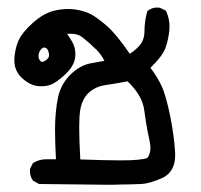

<svg xmlns="http://www.w3.org/2000/svg" viewBox="-20 -305 540 516"><path d="M60.5 154.8Q60.5 152.8 60.5 149.4L68.4 133.3Q78.1 127.4 86.9 125.2Q95.7 123 105 123H130.4Q127.9 76.2 127.9 43.9Q127.9 -5.4 136.2 -44.4Q144 -79.1 168.7 -103.8Q193.4 -128.4 221.2 -134.3Q241.2 -138.2 260.7 -141.6Q252.4 -157.7 239.7 -170.9Q222.2 -188.5 201.7 -204.6Q189.5 -214.4 170.4 -214.4Q165.5 -214.4 160.6 -213.9Q167 -203.6 173.3 -193.8Q182.6 -178.2 182.6 -160.2Q182.6 -155.8 182.1 -151.4Q179.2 -127.9 156.7 -106.4Q134.3 -85 118.2 -78.1Q106.4 -73.2 91.8 -73.2Q86.4 -73.2 80.6 -73.7Q59.1 -76.7 38.1 -96.2Q18.6 -115.2 18.6 -142.1Q18.6 -144.5 18.6 -147.5Q20.5 -175.8 30.3 -197.3Q40.5 -218.8 68.6 -243.9Q96.7 -269 126 -276.4Q145 -280.8 163.1 -280.8Q171.9 -280.8 180.7 -279.8Q206.5 -275.9 223.6 -267.1Q240.7 -258.3 267.1 -235.4Q292.5 -213.4 328.6 -160.6Q342.3 -168.5 354.5 -182.1Q368.2 -197.3 368.2 -220.7Q368.2 -248 376 -275.4L378.4 -276.9Q388.7 -284.7 401.9 -284.7Q408.2 -284.7 410.6 -283.7L425.8 -276.4Q435.5 -255.9 435.5 -234.9Q435.5 -229.5 435.1 -224.1Q432.6 -198.7 425 -177Q417.5 -155.3 384.3 -122.6Q403.3 -98.1 414.8 -72.8Q426.3 -47.4 437.3 6.6Q448.2 60.5 450.7 106Q450.7 109.4 450.7 112.8Q450.7 143.6 433.6 161.1Q426.3 168.5 416 173.3Q381.8 188.5 360.1 189.5Q338.4 190.4 321.8 190.7Q305.2 190.9 301.5 190.9Q297.9 190.9 294.4 191.2Q291 191.4 287.8 191.4Q284.7 191.4 281.5 191.4Q278.3 191.4 275.1 191.4Q272 191.4 269 191.4Q263.2 191.4 257.8 191.4L85 189.5L68.8 180.7L67.9 179.2Q60.5 168.9 60.5 154.8ZM305.2 126Q358.9 126 376 119.6Q384.3 108.4 384.3 92.3Q384.3 83 381.6 71.5Q378.9 60.1 376.5 47.4Q371.6 21.5 367.7 -8.3Q362.8 -48.3 322.8 -86.4Q289.6 -80.1 262.7 -76.2Q235.4 -72.3 216.3 -53.7Q199.7 -36.6 195.3 -7.3Q192.9 7.8 192.9 39.3Q192.9 70.8 195.8 123.5Q265.6 126 305.2 126ZM106 -174.3Q103 -177.2 99.1 -177.2Q94.7 -177.2 91.3 -173.3Q84.5 -166.5 83.5 -156.2Q83.5 -155.3 83.5 -153.8Q83.5 -146.5 88.9 -140.6Q91.3 -138.7 93.8 -138.7Q96.7 -138.7 100.8 -141.4Q105 -144 107.4 -146.5Q111.8 -150.9 111.8 -157Q111.8 -163.1 109.6 -168Q107.4 -172.9 106 -174.3Z"/></svg>

Font: Bakudai
Style: Bold
Weight: 700
Version: Version 1.48